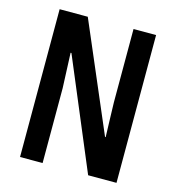

<svg xmlns="http://www.w3.org/2000/svg" viewBox="-107 -856 820 896"><g transform="rotate(15 303.5 -408.0)"><path d="M537 -51H400L177 -582H173Q176 -524 177 -485.5Q178 -447 180 -413V-51H71V-765H207L430 -244H433Q431 -304 430 -340Q429 -376 428 -411V-765H537Z"/></g></svg>

Font: Noto Sans Tamil UI ExtraCondensed SemiBold
Style: Regular
Weight: 600
Width: 2
Designer: Jelle Bosma - Monotype Design Team
Foundry: Monotype Imaging Inc.
Version: Version 2.004; ttfautohint (v1.8.4.7-5d5b)